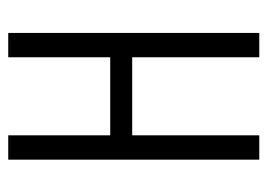

<svg xmlns="http://www.w3.org/2000/svg" viewBox="-114 -552 665 478"><g transform="rotate(90 219.0 -312.5)"><path d="M61.5 -625H122.1V-308.6H316.4V-625H377V0H316.4V-253.9H122.1V0H61.5Z"/></g></svg>

Font: Sudo Light
Style: Regular
Weight: 300
Monospace: yes
Designer: Jens Kutilek
Foundry: Jens Kutilek
Version: Version 0.040